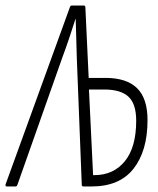

<svg xmlns="http://www.w3.org/2000/svg" viewBox="-47 -675 573 695"><path d="M-22 0Q-28 0 -27 -7L206 -649Q208 -655 213 -655H255Q262 -655 262 -649L274 -393H335Q411 -393 449 -356Q487 -319 487 -240Q487 -129 436.5 -64.5Q386 0 284 0H255Q249 0 249 -6L231 -466Q230 -503 229 -537.5Q228 -572 227 -606H226Q215 -571 203 -535.5Q191 -500 178 -465L16 -6Q14 0 9 0ZM290 -41H294Q364 -41 405 -91.5Q446 -142 446 -238Q446 -299 418 -325Q390 -351 330 -351H275Z"/></svg>

Font: Sofia Sans Extra Condensed Light
Style: Italic
Weight: 300
Italic angle: -9°
Version: Version 4.100